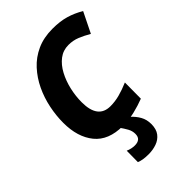

<svg xmlns="http://www.w3.org/2000/svg" viewBox="-280 -834 1190 1190"><g transform="rotate(-45 315.5 -239.0)"><path d="M301 10Q176 10 115 -65Q54 -140 54 -265Q54 -328 67.5 -393.5Q81 -459 109 -518Q137 -577 180 -624Q223 -671 282.5 -698Q342 -725 419 -725Q485 -725 534.5 -710.5Q584 -696 631 -668L565 -534Q527 -556 492.5 -570Q458 -584 418 -584Q371 -584 335 -556.5Q299 -529 274.5 -483Q250 -437 237.5 -382.5Q225 -328 225 -274Q225 -131 334 -131Q374 -131 414 -141.5Q454 -152 501 -172L500 -31Q456 -14 406.5 -2Q357 10 301 10ZM291 247Q263 247 243 243.5Q223 240 209 234L210 135Q240 148 269 148Q294 148 308 136.5Q322 125 322 99Q322 74 309.5 51Q297 28 277 0H372Q401 26 418 56.5Q435 87 435 126Q435 171 414.5 197.5Q394 224 361 235.5Q328 247 291 247Z"/></g></svg>

Font: Noto Sans Disp ExtBd
Style: Italic
Weight: 800
Italic angle: -12°
Designer: Monotype Design Team
Foundry: Monotype Imaging Inc.
Version: Version 2.000;GOOG;noto-source:20170915:90ef993387c0